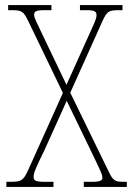

<svg xmlns="http://www.w3.org/2000/svg" viewBox="-20 -734 524 754"><path d="M5 0H190V-20H154C116 -20 112 -27 112 -40C112 -54 119 -72 154 -143L242 -338L347 -121C371 -70 382 -50 382 -37C382 -27 378 -20 342 -20H309V0H478V-20H468C430 -20 424 -23 403 -68L256 -370L381 -648C400 -691 408 -694 448 -694H461V-714H294V-694H322C356 -694 359 -686 359 -674C359 -658 347 -637 334 -607L241 -401L142 -608C127 -640 114 -664 114 -675C114 -687 117 -694 153 -694H182V-714H12V-694H24C66 -694 72 -691 93 -647L227 -369L91 -67C71 -23 63 -20 19 -20H5Z"/></svg>

Font: Noto Serif Hebrew Condensed Thin
Style: Regular
Weight: 100
Width: 3
Designer: Monotype Design Team
Foundry: Monotype Imaging Inc.
Version: Version 2.004